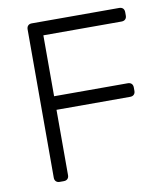

<svg xmlns="http://www.w3.org/2000/svg" viewBox="-80 -767 729 835"><g transform="rotate(-10 285.0 -350.0)"><path d="M116 0Q106 0 100 -6Q94 -12 94 -22V-677Q94 -688 100 -694Q106 -700 116 -700H502Q513 -700 519 -694Q525 -688 525 -677V-662Q525 -652 519 -646Q513 -640 502 -640H157V-371H482Q493 -371 499 -365Q505 -359 505 -348V-333Q505 -323 499 -317Q493 -311 482 -311H157V-22Q157 -12 151 -6Q145 0 134 0Z"/></g></svg>

Font: Rubik Light
Style: Regular
Weight: 300
Designer: Hubert and Fischer
Foundry: Hubert and Fischer
Version: Version 2.300;gftools[0.9.30]